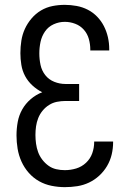

<svg xmlns="http://www.w3.org/2000/svg" viewBox="-20 -763 540 791"><path d="M247 8Q220 8 192.5 2.5Q165 -3 141 -16.5Q117 -30 98.5 -51Q80 -72 68.5 -97.5Q57 -123 52.5 -150.5Q48 -178 48 -205Q48 -233 53 -260.5Q58 -288 71.5 -312Q85 -336 106.5 -354.5Q128 -373 154 -383Q132 -394 113.5 -411Q95 -428 83.5 -449.5Q72 -471 68 -495.5Q64 -520 64 -544Q64 -570 68 -595.5Q72 -621 82.5 -644Q93 -667 110 -687Q127 -707 149 -720Q171 -733 196 -738Q221 -743 247 -743Q271 -743 295.5 -738.5Q320 -734 341.5 -723Q363 -712 380 -694.5Q397 -677 408 -655.5Q419 -634 424.5 -610Q430 -586 430 -561V-555H352V-559Q352 -581 346 -602.5Q340 -624 325.5 -640.5Q311 -657 290 -665Q269 -673 247 -673Q223 -673 201 -663Q179 -653 165.5 -633.5Q152 -614 147 -590.5Q142 -567 142 -543Q142 -519 147 -495.5Q152 -472 166.5 -453.5Q181 -435 203.5 -426Q226 -417 250 -417H306V-347H250Q232 -347 214.5 -343.5Q197 -340 182 -330.5Q167 -321 155.5 -307Q144 -293 137.5 -276.5Q131 -260 128.5 -242.5Q126 -225 126 -207Q126 -189 128.5 -171Q131 -153 137 -136.5Q143 -120 154 -105.5Q165 -91 179.5 -80.5Q194 -70 211.5 -66Q229 -62 247 -62Q271 -62 294 -69Q317 -76 334.5 -92.5Q352 -109 360 -131.5Q368 -154 368 -178V-180H446V-177Q446 -151 440 -126Q434 -101 421 -79Q408 -57 389 -39.5Q370 -22 347 -11Q324 0 298.5 4Q273 8 247 8Z"/></svg>

Font: Moesevka
Style: Regular
Weight: 400
Monospace: yes
Designer: Belleve Invis
Foundry: Belleve Invis
Version: Version 32.5.0; ttfautohint (v1.8.4)